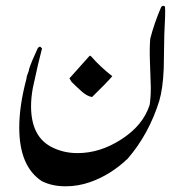

<svg xmlns="http://www.w3.org/2000/svg" viewBox="-20 -529 640 667"><path d="M123 -363.8 126 -360.8Q113.8 -315.9 94.2 -224.1Q87.9 -189.9 87.9 -160.2Q87.9 -57.1 155.8 -20Q198.2 2.9 249 2.9Q327.1 2.9 399.9 -43.9Q477.1 -92.8 500 -165Q503.9 -190.9 503.9 -226.1Q503.9 -237.8 501 -311Q499 -362.8 502 -395Q516.1 -449.2 540 -504.9Q546.9 -512.2 553.2 -505.9Q555.2 -487.8 550.8 -409.2Q550.8 -409.2 548.8 -291Q545.9 -221.2 533.2 -178.2Q497.1 -63 423.8 22Q363.8 79.1 292 104Q251 118.2 208 118.2Q160.2 118.2 125 100.1Q46.9 48.8 46.9 -85.9Q46.9 -162.1 71.8 -254.9Q71.8 -262.2 76.4 -273.2Q81.1 -284.2 81.1 -289.1Q88.9 -314 110.8 -360.8Q118.2 -371.1 123 -363.8ZM221.2 -256.8 292 -335.9 296.9 -333Q327.1 -297.9 370.1 -264.2Q348.1 -238.8 299.8 -191.9Q282.2 -194.8 263.7 -211.4Q245.1 -228 229 -244.1Z"/></svg>

Font: Jameel Khushkhati
Style: Regular
Weight: 400
Version: Version 3.5